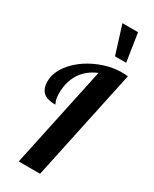

<svg xmlns="http://www.w3.org/2000/svg" viewBox="-251 -1060 898 1119"><g transform="rotate(30 198.5 -500.0)"><path d="M214.8 -1000H319.8L349.1 -811H273.9ZM238.8 -679.2Q171.4 -651.4 135.3 -596.2Q99.1 -541 99.1 -460.9Q99.1 -429.7 106 -411.1Q107.9 -404.8 110.8 -399.9Q112.8 -396.5 112.8 -393.1Q58.6 -393.1 33.7 -414.6Q5.9 -438 5.9 -490.2Q5.9 -522.9 20 -554.9Q34.2 -586.9 60.1 -616.7Q84.5 -645 118.4 -669.7Q152.3 -694.3 191.9 -712.4Q274.9 -750 356.9 -750Q379.4 -750 397 -748L237.8 0H94.2Z"/></g></svg>

Font: Pattaya
Style: Regular
Weight: 400
Designer: Pablo Impallari / Thai characters Designed by Thanarat Vachiruckul and Suppakit Chalermlarp
Foundry: Pablo Impallari
Version: Version 2.000